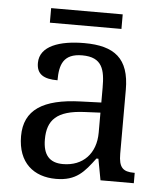

<svg xmlns="http://www.w3.org/2000/svg" viewBox="-50 -720 664 775"><g transform="rotate(5 281.5 -332.5)"><path d="M126 -616H416V-675H126ZM205 10C288 10 319 -30 361 -86H369L385 0H520V-42H517C472 -42 455 -58 455 -114V-373C455 -500 394 -546 272 -546C173 -546 92 -519 92 -450C92 -404 121 -387 177 -387C177 -450 191 -496 268 -496C350 -496 361 -445 361 -373V-313L278 -310C125 -305 50 -256 50 -150C50 -41 116 10 205 10ZM228 -52C173 -52 147 -83 147 -145C147 -223 184 -264 297 -269L361 -272V-191C361 -106 309 -52 228 -52Z"/></g></svg>

Font: Noto Fangsong KSS Vertical
Style: Regular
Weight: 400
Designer: LIU Zhao, ZHANG Congyu, Kushim JIANG
Foundry: Guyu Beijing Co. Ltd.
Version: Version 1.000;November 16, 2022;FontCreator 11.5.0.2427 64-b